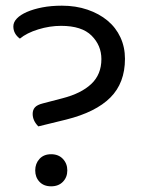

<svg xmlns="http://www.w3.org/2000/svg" viewBox="-20 -645 499 676"><path d="M115 -200Q95 -220 95 -244Q95 -258 103 -267Q111 -276 131 -281L200 -299Q266 -316 301.5 -349.5Q337 -383 337 -437Q337 -485 302.5 -519.5Q268 -554 195 -554Q155 -554 114.5 -541.5Q74 -529 50 -509Q27 -526 27 -552Q27 -567 39.5 -580Q52 -593 75 -603Q98 -613 129 -619Q160 -625 198 -625Q247 -625 288 -611Q329 -597 358.5 -572.5Q388 -548 404 -513.5Q420 -479 420 -438Q420 -353 368.5 -301.5Q317 -250 213 -224ZM160 -102Q186 -102 201.5 -85.5Q217 -69 217 -45Q217 -21 201.5 -5Q186 11 160 11Q134 11 119 -5Q104 -21 104 -45Q104 -69 119 -85.5Q134 -102 160 -102Z"/></svg>

Font: Baloo 2 Latin
Style: Regular
Weight: 400
Designer: Sarang Kulkarni and Ek Type
Foundry: Ek Type
Version: Version 1.001